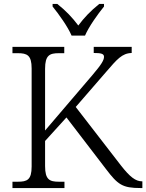

<svg xmlns="http://www.w3.org/2000/svg" viewBox="-20 -951 740 971"><path d="M342 -771H410C429 -816 475 -880 506 -918V-931H482C438 -896 406 -862 376 -822C346 -862 314 -896 270 -931H246V-918C277 -880 323 -816 342 -771ZM43 0H306V-32H278C231 -32 208 -42 208 -111V-238L316 -357L516 -96C576 -17 599 0 691 0H700V-34H698C666 -34 637 -56 591 -115L363 -410L519 -590C571 -650 597 -682 646 -683V-714H454V-683C489 -683 506 -680 506 -664C506 -647 494 -626 448 -572L208 -291V-603C208 -672 231 -682 278 -682H305V-714H43V-682H70C117 -682 140 -672 140 -605V-109C140 -41 117 -32 70 -32H43Z"/></svg>

Font: Noto Serif Light
Style: Regular
Weight: 300
Designer: Monotype Design Team
Foundry: Monotype Imaging Inc.
Version: Version 2.013